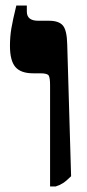

<svg xmlns="http://www.w3.org/2000/svg" viewBox="-20 -667 316 694"><path d="M161 7V-359Q161 -386 156 -394Q151 -402 126 -402H100Q55 -402 35.5 -425Q16 -448 16 -501Q16 -534 21 -564Q26 -594 39 -647H77V-625Q77 -592 118 -592H157Q193 -592 207.5 -574.5Q222 -557 223 -506L237 -30Q220 -13 207.5 -5Q195 3 181 7Z"/></svg>

Font: Noto Serif Hebrew SemiCondensed Black
Style: Regular
Weight: 900
Width: 4
Designer: Monotype Design Team
Foundry: Monotype Imaging Inc.
Version: Version 2.004; ttfautohint (v1.8.4.7-5d5b)